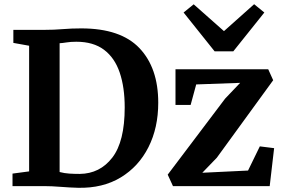

<svg xmlns="http://www.w3.org/2000/svg" viewBox="-20 -885 1346 913"><path d="M118.5 -70V-667.5L43.5 -681V-743H190Q237.5 -743 278.5 -746.5Q319.5 -750 366 -750Q554 -750 643.2 -656Q732.5 -562 732.5 -396.5Q732.5 -277.5 686 -185.2Q639.5 -93 554 -41.2Q468.5 10.5 351.5 8Q313 7 268.8 3.5Q224.5 0 191.5 0H39.5V-59.5ZM263.5 -67Q286 -61 309.8 -59.5Q333.5 -58 359 -58Q455 -59 514 -135.5Q573 -212 573 -374Q573 -470 549.2 -540Q525.5 -610 474.8 -648.2Q424 -686.5 343 -686.5Q315.5 -686.5 295.8 -683.2Q276 -680 263.5 -679.5ZM1122 -491 913 -483.5 886.5 -386H814.5V-555.5H1255.5L1279 -503.5L1011 -135L942 -63.5L1159.5 -74L1215.5 -189L1283.5 -180.5L1262.5 0H802.5L777.5 -54.5L1050.5 -416ZM901 -864.5 1045 -737 1188.5 -865 1237 -825.5 1089.5 -641H1000.5L853 -825.5Z"/></svg>

Font: Merriweather
Style: Bold
Weight: 700
Designer: Eben Sorkin
Foundry: Eben Sorkin
Version: Version 2.100; ttfautohint (v1.7.19-72a1) -l 8 -r 50 -G 200 